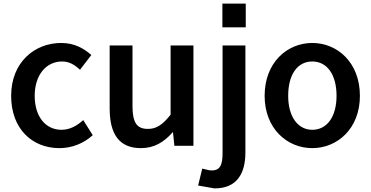

<svg xmlns="http://www.w3.org/2000/svg" viewBox="-20 -807 2064 1068"><path d="M311 17C378 17 444 -8 496 -55L443 -139C409 -108 369 -85 322 -85C233 -85 173 -159 173 -274C173 -390 237 -465 325 -465C364 -465 392 -449 425 -419L488 -501C447 -537 395 -568 320 -568C172 -568 42 -460 42 -274C42 -91 158 17 311 17Z M764 17C839 17 893 -17 942 -73L950 4H1056V-554H929V-169C884 -113 851 -90 803 -90C742 -90 717 -123 717 -218V-554H590V-204C590 -61 643 17 764 17Z M1347 -655V-787H1217V-655ZM1082 225 1173 241C1299 241 1345 157 1345 41V-554H1218V43C1218 108 1206 141 1158 141C1145 141 1132 138 1119 134L1105 131Z M1717 17C1856 17 1982 -91 1982 -274C1982 -460 1856 -568 1717 -568C1578 -568 1452 -460 1452 -274C1452 -91 1578 17 1717 17ZM1583 -274C1583 -390 1633 -465 1717 -465C1801 -465 1852 -390 1852 -274C1852 -159 1800 -85 1717 -85C1636 -85 1583 -159 1583 -274Z"/></svg>

Font: Bithumb Trading Sans Semibold
Style: Regular
Weight: 600
Designer: HamHyungwon
Foundry: Bithumb
Version: Version 1.100;Glyphs 3.1.2 (3151)